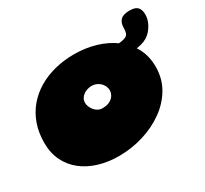

<svg xmlns="http://www.w3.org/2000/svg" viewBox="-143 -865 1203 1128"><g transform="rotate(-30 458.0 -301.0)"><path d="M367.5 54Q295.5 54 233.2 35.2Q171 16.5 124.2 -20Q77.5 -56.5 51.2 -109.8Q25 -163 25 -232.5Q25 -301.5 45.2 -358.5Q65.5 -415.5 102.8 -459.8Q140 -504 191.2 -534.5Q242.5 -565 304.5 -580.8Q366.5 -596.5 436 -596.5Q512.5 -596.5 581 -576.2Q649.5 -556 702.5 -517Q755.5 -478 785.8 -421.8Q816 -365.5 816 -293.5Q816 -214 778.5 -149.8Q741 -85.5 677 -40Q613 5.5 532.8 29.8Q452.5 54 367.5 54ZM423.5 -238Q455.5 -238 475.2 -249Q495 -260 504 -276.2Q513 -292.5 513 -308Q513 -323 507 -336.5Q501 -350 490 -360.8Q479 -371.5 464.2 -377.8Q449.5 -384 432.5 -384Q417 -384 402.2 -379.2Q387.5 -374.5 375.8 -365.8Q364 -357 357 -344.5Q350 -332 350 -317Q350 -303.5 355.5 -289.8Q361 -276 370.8 -264.2Q380.5 -252.5 394 -245.2Q407.5 -238 423.5 -238ZM698.5 -437Q684.5 -437 670.2 -446.8Q656 -456.5 656 -479.5Q656 -494 664.5 -507.2Q673 -520.5 696 -520.5Q714 -520.5 735.5 -527.2Q757 -534 762 -549Q764.5 -556 765.8 -564.5Q767 -573 767 -584Q767 -618.5 785.2 -637.2Q803.5 -656 847 -656Q869.5 -656 885 -649.8Q900.5 -643.5 908.5 -628.5Q916.5 -613.5 916.5 -588Q916.5 -563 905.2 -537.2Q894 -511.5 875.5 -490.5Q849.5 -460.5 805.8 -448.8Q762 -437 698.5 -437Z"/></g></svg>

Font: Gluten Black
Style: Regular
Weight: 900
Designer: Tyler Finck
Foundry: Etcetera Type Company
Version: Version 1.300